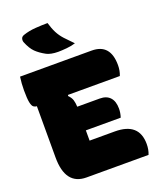

<svg xmlns="http://www.w3.org/2000/svg" viewBox="-169 -1044 938 1144"><g transform="rotate(-20 300.0 -472.0)"><path d="M178 0Q45 0 45 -175V-500Q34 -500 24.5 -507Q15 -514 10 -538.5Q5 -563 5 -615Q5 -658 11 -700H465Q583 -700 583 -565Q583 -530 571 -500H243L240 -494Q258 -476 263.5 -458Q269 -440 270 -415H413Q455 -415 477.5 -390.5Q500 -366 500 -320Q500 -292 491 -265H270V-200H430Q583 -200 583 -65Q583 -29 571 0ZM274 -944Q285 -906 299 -879Q313 -852 334.5 -828.5Q356 -805 386 -775Q362 -767 330 -764Q298 -761 276 -761Q252 -761 233 -765Q214 -769 203 -775Q166 -795 142.5 -818Q119 -841 101 -886Q97 -897 100.5 -909Q104 -921 120 -926Q155 -938 197.5 -941Q240 -944 274 -944Z"/></g></svg>

Font: Recursive Mn Csl St XBk
Style: Regular
Weight: 1000
Monospace: yes
Version: Version 1.079;hotconv 1.0.112;makeotfexe 2.5.65598; ttfautoh